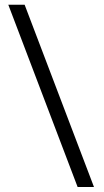

<svg xmlns="http://www.w3.org/2000/svg" viewBox="-20 -771 427 791"><path d="M367.2 -0.5H299.8L14.2 -751.5H81.5Z"/></svg>

Font: UnifrakturCook
Style: Bold
Weight: 700
Designer: j. 'mach' wust
Version: Version 2011-09-01